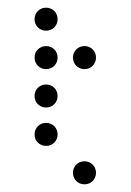

<svg xmlns="http://www.w3.org/2000/svg" viewBox="-20 -500 340 500"><path d="M100 -420C117 -420 130 -433 130 -450C130 -467 117 -480 100 -480C83 -480 70 -467 70 -450C70 -433 83 -420 100 -420ZM100 -320C117 -320 130 -333 130 -350C130 -367 117 -380 100 -380C83 -380 70 -367 70 -350C70 -333 83 -320 100 -320ZM200 -320C217 -320 230 -333 230 -350C230 -367 217 -380 200 -380C183 -380 170 -367 170 -350C170 -333 183 -320 200 -320ZM100 -220C117 -220 130 -233 130 -250C130 -267 117 -280 100 -280C83 -280 70 -267 70 -250C70 -233 83 -220 100 -220ZM100 -120C117 -120 130 -133 130 -150C130 -167 117 -180 100 -180C83 -180 70 -167 70 -150C70 -133 83 -120 100 -120ZM200 -20C217 -20 230 -33 230 -50C230 -67 217 -80 200 -80C183 -80 170 -67 170 -50C170 -33 183 -20 200 -20Z"/></svg>

Font: TINY 5x3 60
Style: Regular
Weight: 150
Designer: Jack Halten Fahnestock
Foundry: Velvetyne Type Foundry
Version: Version 1.002;hotconv 1.0.109;makeotfexe 2.5.65596